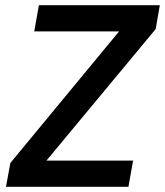

<svg xmlns="http://www.w3.org/2000/svg" viewBox="-20 -720 636 740"><path d="M3 0 20 -92 439 -599H112L130 -700H596L580 -608L159 -101H493L475 0Z"/></svg>

Font: DM Sans SemiBold
Style: Italic
Weight: 600
Italic angle: -10°
Designer: Colophon Foundry, Jonny Pinhorn
Foundry: Colophon Foundry
Version: Version 4.004;gftools[0.9.30]